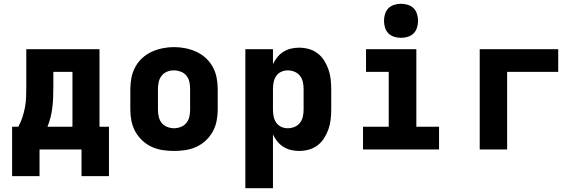

<svg xmlns="http://www.w3.org/2000/svg" viewBox="-20 -790 3040 1015"><path d="M44 141V-120H77Q90 -144 98.5 -170Q107 -196 112 -222.5Q117 -249 118 -276.5Q119 -304 119 -331V-530H506V-120H556V141H411V0H189V141ZM231 -120H363V-410H262V-331Q262 -304 261 -277Q260 -250 257 -223.5Q254 -197 247.5 -171Q241 -145 231 -120Z M900 8Q870 8 840 3.5Q810 -1 782.5 -13.5Q755 -26 732.5 -47Q710 -68 695.5 -94Q681 -120 675 -150Q669 -180 669 -210V-320Q669 -350 675 -380Q681 -410 695.5 -436.5Q710 -463 732.5 -483.5Q755 -504 782.5 -516.5Q810 -529 840 -535Q870 -541 900 -541Q930 -541 960 -535Q990 -529 1017.5 -516.5Q1045 -504 1067.5 -483.5Q1090 -463 1104.5 -436.5Q1119 -410 1125 -380Q1131 -350 1131 -320V-210Q1131 -180 1125 -150Q1119 -120 1104.5 -94Q1090 -68 1067.5 -47Q1045 -26 1017.5 -13.5Q990 -1 960 3.5Q930 8 900 8ZM900 -112Q918 -112 936 -119Q954 -126 965.5 -140.5Q977 -155 981 -173.5Q985 -192 985 -210V-320Q985 -339 981 -357.5Q977 -376 965 -390.5Q953 -405 935 -411.5Q917 -418 899 -418Q880 -418 863 -411Q846 -404 834.5 -389.5Q823 -375 819 -356.5Q815 -338 815 -320V-210Q815 -192 819 -173.5Q823 -155 834.5 -140.5Q846 -126 864 -119Q882 -112 900 -112Z M1277 205V-530H1423V-451Q1432 -470 1446 -487.5Q1460 -505 1478.5 -516.5Q1497 -528 1518.5 -533Q1540 -538 1561 -538Q1587 -538 1612.5 -531Q1638 -524 1659 -508Q1680 -492 1694 -469.5Q1708 -447 1716.5 -422.5Q1725 -398 1728 -372Q1731 -346 1731 -320V-210Q1731 -184 1728 -158Q1725 -132 1716.5 -107.5Q1708 -83 1694 -60.5Q1680 -38 1659 -22Q1638 -6 1612.5 1Q1587 8 1561 8Q1540 8 1518.5 3Q1497 -2 1478.5 -13.5Q1460 -25 1446 -42.5Q1432 -60 1423 -79V205ZM1501 -112Q1519 -112 1536.5 -119Q1554 -126 1565.5 -140.5Q1577 -155 1581 -173.5Q1585 -192 1585 -210V-320Q1585 -338 1581 -356.5Q1577 -375 1565.5 -389.5Q1554 -404 1536.5 -411Q1519 -418 1501 -418Q1483 -418 1466.5 -410.5Q1450 -403 1440 -388Q1430 -373 1426.5 -355.5Q1423 -338 1423 -320V-210Q1423 -192 1426.5 -174.5Q1430 -157 1440 -142Q1450 -127 1466.5 -119.5Q1483 -112 1501 -112Z M1899 0V-120H2035V-410H1915V-530H2181V-120H2301V0ZM2100 -590Q2082 -590 2064 -595.5Q2046 -601 2033.5 -613.5Q2021 -626 2015.5 -644Q2010 -662 2010 -680Q2010 -698 2015.5 -716Q2021 -734 2033.5 -746.5Q2046 -759 2064 -764.5Q2082 -770 2100 -770Q2118 -770 2136 -764.5Q2154 -759 2166.5 -746.5Q2179 -734 2184.5 -716Q2190 -698 2190 -680Q2190 -662 2184.5 -644Q2179 -626 2166.5 -613.5Q2154 -601 2136 -595.5Q2118 -590 2100 -590Z M2516 0V-530H2931V-410H2661V0Z"/></svg>

Font: Iosevka Curly Heavy Extended
Style: Regular
Weight: 900
Width: 7
Monospace: yes
Designer: Belleve Invis
Foundry: Belleve Invis
Version: Version 11.1.0; ttfautohint (v1.8.3)